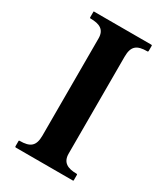

<svg xmlns="http://www.w3.org/2000/svg" viewBox="-174 -765 730 842"><g transform="rotate(30 191.5 -344.0)"><path d="M337 -688H49C46 -689 45 -688 45 -685V-658C45 -655 46 -654 49 -654C94 -654 123 -641.2 123 -596V-104C123 -50.6 100.7 -34 48 -34C46 -34 45 -34 44 -32V-4C44 -3 44 -2 45 -2C46 0 47 0 48 0H336C338 0 339 0 340 -2V-30C340 -33 339 -34 336 -34C291 -34 262 -48.4 262 -93V-584C262 -637.6 284.4 -654 337 -654C339 -654 340 -654 340 -656C341 -656 341 -657 341 -658V-685C341 -686.9 338.7 -688 337 -688Z"/></g></svg>

Font: fbb
Style: Bold
Weight: 400
Designer: David J. Perry, Michael Sharpe
Version: Version 1.045